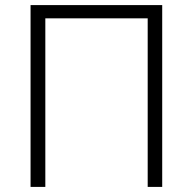

<svg xmlns="http://www.w3.org/2000/svg" viewBox="-20 -734 758 754"><path d="M100 0V-714H617V0H560V-662H158V0Z"/></svg>

Font: BC Sans Light
Style: Regular
Weight: 300
Designer: Monotype Design Team
Foundry: Monotype Imaging Inc.
Version: Version 2.000;GOOG;noto-source:20170915:90ef993387c0